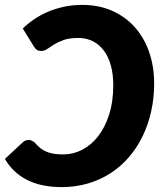

<svg xmlns="http://www.w3.org/2000/svg" viewBox="-38 -756 670 784"><path d="M79 -184.5Q86 -184.5 92.2 -181.5Q98.5 -178.5 104 -173.5Q115.5 -160 127.5 -150.8Q139.5 -141.5 153.5 -135.8Q167.5 -130 184 -127.8Q200.5 -125.5 221 -125.5Q260.5 -125.5 297.2 -144.2Q334 -163 362.2 -199Q390.5 -235 407.5 -287.8Q424.5 -340.5 424.5 -408.5Q424.5 -453.5 414.5 -489.2Q404.5 -525 385.8 -549.8Q367 -574.5 340.8 -587.8Q314.5 -601 281.5 -601Q245.5 -601 222.2 -592.8Q199 -584.5 183 -574.5Q167 -564.5 155.2 -556.2Q143.5 -548 130.5 -548Q117.5 -548 111 -553.5Q104.5 -559 100.5 -566L55 -639.5Q76.5 -660.5 102.8 -678.2Q129 -696 159.8 -708.8Q190.5 -721.5 225.2 -728.8Q260 -736 298 -736Q365.5 -736 419.8 -712Q474 -688 512.2 -645.2Q550.5 -602.5 571 -543.5Q591.5 -484.5 591.5 -415Q591.5 -355.5 579.2 -300.8Q567 -246 544 -199Q521 -152 488 -113.8Q455 -75.5 413 -48.5Q371 -21.5 321 -6.8Q271 8 214.5 8Q130.5 8 72.8 -21.2Q15 -50.5 -18 -107L55 -175Q61 -180.5 67.2 -182.5Q73.5 -184.5 79 -184.5Z"/></svg>

Font: Lato ExtraBold
Style: Italic
Weight: 800
Italic angle: -7°
Designer: Lukasz Dziedzic with Adam Twardoch and Botio Nikoltchev
Foundry: tyPoland Lukasz Dziedzic
Version: Version 2.015; 2015-08-06; http://www.latofonts.com/